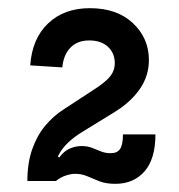

<svg xmlns="http://www.w3.org/2000/svg" viewBox="-20 -953 438 470"><path d="M215 -737Q240 -753.5 250.5 -767.2Q261 -781 261 -798Q261 -823 244.2 -838.5Q227.5 -854 198.5 -854Q169.5 -854 152.5 -836.5Q135.5 -819 132.5 -788L54 -793Q58.5 -858.5 97.8 -895.8Q137 -933 200 -933Q266.5 -933 305.5 -896.2Q344.5 -859.5 344.5 -806Q344.5 -767 322.2 -735Q300 -703 261 -679L180.5 -629.5Q142.5 -606 126.5 -579Q110.5 -552 110.5 -510H47Q47 -554 58.8 -587.5Q70.5 -621 90.5 -645Q110.5 -669 135.5 -685ZM360.5 -624Q360.5 -564 333.8 -533.5Q307 -503 262.5 -503Q239.5 -503 223.5 -509.2Q207.5 -515.5 193.8 -521.5Q180 -527.5 164 -527.5Q153.5 -527.5 140.8 -523.2Q128 -519 117 -510H88.5L108.5 -577.5L125 -567.5Q137 -583.5 151.2 -589.5Q165.5 -595.5 179.5 -595.5Q194 -595.5 205 -591.2Q216 -587 226.8 -582.5Q237.5 -578 251 -578Q267.5 -578 274.2 -588.8Q281 -599.5 281 -624Z"/></svg>

Font: Hepta Slab ExtraLight Medium
Style: Regular
Weight: 500
Version: Version 1.100